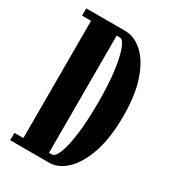

<svg xmlns="http://www.w3.org/2000/svg" viewBox="-173 -792 790 883"><g transform="rotate(30 222.5 -350.0)"><path d="M22 0V-39H69.5V-661.5H22V-700H228Q278 -700 321.2 -661Q364.5 -622 391 -545.5Q417.5 -469 417.5 -355.5Q417.5 -241 390.8 -161.8Q364 -82.5 320.8 -41.2Q277.5 0 228 0ZM205.5 -39H221Q237.5 -39 252.2 -74.8Q267 -110.5 276.5 -181.2Q286 -252 286 -355.5Q286 -451 276.8 -519.5Q267.5 -588 253.2 -624.8Q239 -661.5 223.5 -661.5H205.5Z"/></g></svg>

Font: Imbue Thin 10pt ExtraBold
Style: Regular
Weight: 800
Version: Version 1.102